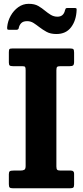

<svg xmlns="http://www.w3.org/2000/svg" viewBox="-20 -1010 445 1030"><path d="M282.5 -633V-117Q282.5 -103 287.2 -99Q292 -95 305.5 -95H360Q377.5 -95 377.5 -78.5V-20.5Q377.5 -7.5 373 -3.8Q368.5 0 355 0H50Q36 0 31.8 -4.2Q27.5 -8.5 27.5 -22V-76Q27.5 -88 32.8 -91.5Q38 -95 53 -95H89Q102.5 -95 110 -99Q117.5 -103 117.5 -119.5V-633Q117.5 -646 115 -650.5Q112.5 -655 99 -655H49.5Q36.5 -655 32 -658.8Q27.5 -662.5 27.5 -674.5V-729.5Q27.5 -743 30.8 -746.5Q34 -750 47.5 -750H355Q369.5 -750 373.5 -746Q377.5 -742 377.5 -727.5V-679Q377.5 -663.5 372.2 -659.2Q367 -655 354 -655H304.5Q290.5 -655 286.5 -651Q282.5 -647 282.5 -633ZM282.5 -827.5Q251 -827.5 229.8 -839.2Q208.5 -851 191 -864.5Q175 -877 159.8 -886.8Q144.5 -896.5 125.5 -896.5Q104 -896.5 93.5 -885.5Q83 -874.5 80 -857Q76.5 -850 67.5 -850H29Q20.5 -850 19.2 -853.8Q18 -857.5 18.5 -865Q21.5 -897 37.2 -925.2Q53 -953.5 78 -971.5Q103 -989.5 134 -989.5Q165.5 -989.5 185.2 -978Q205 -966.5 221.5 -952.5Q236 -940.5 252.2 -930.5Q268.5 -920.5 288.5 -920.5Q321.5 -920.5 329 -956Q331 -961.5 332.5 -964.2Q334 -967 341.5 -967H381.5Q388.5 -967 390 -964.5Q391.5 -962 391 -956Q389 -900.5 361.5 -864Q334 -827.5 282.5 -827.5Z"/></svg>

Font: Besley* Narrow
Style: Bold
Weight: 700
Width: 4
Designer: Owen Earl
Foundry: indestructible type*
Version: Version 3.000; ttfautohint (v1.8.3)